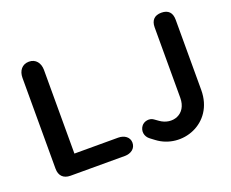

<svg xmlns="http://www.w3.org/2000/svg" viewBox="-113 -862 1279 1064"><g transform="rotate(-20 527.0 -330.0)"><path d="M142 0H462C498 0 527 -20 527 -55C527 -88 498 -108 462 -108H204V-601C204 -642 181 -673 141 -673C100 -673 77 -642 77 -601V-65C77 -24 100 0 142 0ZM626 -44 650 -26C776 70 985 0 985 -199V-613C985 -655 964 -677 923 -677C883 -677 861 -655 861 -613V-198C861 -99 770 -73 707 -118L683 -135C662 -151 627 -145 612 -124C594 -100 597 -65 626 -44Z"/></g></svg>

Font: SN Pro SemiBold
Style: Regular
Weight: 600
Designer: Tobias Whetton
Foundry: Supernotes
Version: Version 1.003;Glyphs 3.3 (3324)